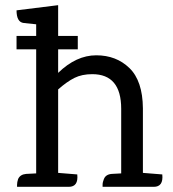

<svg xmlns="http://www.w3.org/2000/svg" viewBox="-20 -723 671 743"><path d="M575 0H377V-8Q377 -18 382 -30Q389 -48 412 -50L449 -52V-302Q449 -436 337 -436Q297 -436 268 -421.5Q239 -407 205 -377V-54L279 -48Q284 0 246 0H46V-8Q46 -18 50 -30Q58 -48 81 -50L120 -52V-532H44V-584H120V-629L72 -634Q44 -637 44 -683L205 -703V-584H281V-532H205V-441Q275 -509 352.5 -509Q430 -509 481 -459.5Q532 -410 533 -304V-54L608 -48Q613 0 575 0Z"/></svg>

Font: Karma Medium
Style: Regular
Weight: 500
Designer: Joana Correia
Foundry: Indian Type Foundry
Version: Version 1.202;PS 1.0;hotconv 1.0.78;makeotf.lib2.5.61930; tt